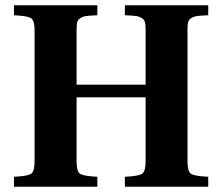

<svg xmlns="http://www.w3.org/2000/svg" viewBox="-20 -712 847 732"><path d="M33.2 0V-38.1Q86.4 -40.5 99.1 -49.8Q111.8 -59.1 111.8 -97.2V-595.2Q111.8 -633.3 99.1 -642.3Q86.4 -651.4 33.2 -653.8V-691.9H351.1V-653.8Q322.3 -652.8 308.6 -650.9Q294.9 -648.9 285.4 -642.3Q275.9 -635.7 273.9 -625.7Q272 -615.7 272 -595.2V-389.2H535.2V-595.2Q535.2 -615.7 533.2 -625.7Q531.2 -635.7 521.7 -642.3Q512.2 -648.9 498.5 -650.9Q484.9 -652.8 456.1 -653.8V-691.9H773.9V-653.8Q745.1 -652.8 731.4 -650.9Q717.8 -648.9 708.3 -642.3Q698.7 -635.7 696.8 -625.7Q694.8 -615.7 694.8 -595.2V-97.2Q694.8 -59.1 707.8 -49.8Q720.7 -40.5 773.9 -38.1V0H456.1V-38.1Q509.3 -40.5 522.2 -49.8Q535.2 -59.1 535.2 -97.2V-340.8H272V-97.2Q272 -59.1 284.9 -49.8Q297.9 -40.5 351.1 -38.1V0Z"/></svg>

Font: Linguistics Pro
Style: Bold
Weight: 700
Designer: Stefan Peev, Context Ltd
Foundry: Stefan Peev, Context Ltd
Version: Version 001.000